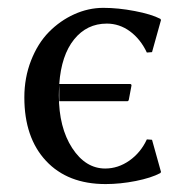

<svg xmlns="http://www.w3.org/2000/svg" viewBox="-20 -459 474 489"><path d="M130.9 -245.1H311Q314.9 -245.1 314.9 -241.2L308.1 -205.1Q307.1 -201.2 304.2 -201.2H130.9V-244.1Q129.9 -226.6 129.9 -215.8Q129.9 -134.3 163.8 -82Q197.8 -29.8 248 -29.8Q280.8 -29.8 309.6 -50Q338.4 -70.3 354 -104L367.2 -103L390.1 -21L388.2 -18.1Q365.2 -5.9 325.7 2Q286.1 9.8 249 9.8Q152.3 9.8 97.2 -49.3Q42 -108.4 42 -210.9Q42 -261.2 59.1 -304.9Q76.2 -348.6 104.5 -377.4Q132.8 -406.2 168.9 -422.6Q205.1 -439 243.2 -439Q281.2 -439 323.2 -430.9Q365.2 -422.9 388.2 -411.1L390.1 -408.2L367.2 -326.2L354 -325.2Q337.9 -359.4 311 -379.2Q284.2 -398.9 252 -398.9Q201.2 -398.9 168.7 -358.6Q136.2 -318.4 130.9 -245.1Z"/></svg>

Font: Linux Biolinum G
Style: Regular
Weight: 400
Designer: Philipp H. Poll
Foundry: Philipp H. Poll
Version: Version 1.1.0 ; ttfautohint (v1.6)